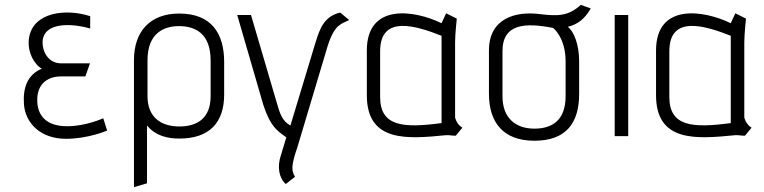

<svg xmlns="http://www.w3.org/2000/svg" viewBox="-20 -563 3161 794"><path d="M407 -74C407 -74 336 -41 258 -41C174 -41 134 -82 134 -150C134 -210 170 -247 233 -247H333L352 -301H233C179 -301 155 -351 156 -389C159 -475 282 -466 353 -445V-496C256 -528 117 -515 100 -406C91 -348 123 -295 153 -279C95 -255 74 -202 79 -132C85 -54 147 11 253 11C345 11 423 -23 423 -23Z M588 195V-44C624 0 675 10 722 10C845 10 907 -55 907 -172V-307C907 -424 855 -507 721 -507C601 -507 534 -433 534 -315V211ZM851 -165C851 -76 798 -40 722 -40C646 -40 590 -78 590 -165V-314C590 -427 659 -455 720 -455C786 -455 851 -426 851 -313Z M1200 168C1184 142 1184 121 1211 42L1336 -376C1365 -464 1392 -464 1424 -480L1387 -511C1322 -496 1303 -447 1285 -388L1181 -44C1146 -63 1137 -95 1124 -140L1018 -501H961L1069 -129C1099 -39 1124 -24 1164 5L1142 78C1125 127 1134 174 1162 198Z M1892 -35C1868 -49 1862 -77 1862 -77V-389C1862 -421 1869 -486 1869 -486L1825 -508L1806 -467C1693 -522 1497 -551 1497 -354V-169C1497 29 1670 11 1825 -4C1838 -5 1853 -1 1865 -2ZM1806 -54C1649 -33 1552 -39 1552 -162V-351C1552 -504 1702 -456 1806 -415Z M2375 -310C2375 -379 2353 -434 2328 -452C2368 -462 2397 -483 2423 -528L2382 -543C2331 -497 2290 -495 2210 -505C2111 -517 2002 -487 2002 -354V-175C2002 -59 2059 19 2190 19C2322 19 2375 -55 2375 -175ZM2319 -165C2319 -68 2266 -31 2190 -31C2114 -31 2058 -73 2058 -165V-351C2058 -467 2154 -469 2265 -448C2269 -449 2319 -405 2319 -310Z M2578 0V-501H2522V0Z M3088 -35C3064 -49 3058 -77 3058 -77V-389C3058 -421 3065 -486 3065 -486L3021 -508L3002 -467C2889 -522 2693 -551 2693 -354V-169C2693 29 2866 11 3021 -4C3034 -5 3049 -1 3061 -2ZM3002 -54C2845 -33 2748 -39 2748 -162V-351C2748 -504 2898 -456 3002 -415Z"/></svg>

Font: Advent Pro
Style: Regular
Weight: 400
Designer: Andreas Kalpakidis
Foundry: Andreas Kalpakidis
Version: Version 2.002 2008